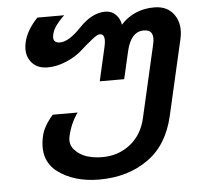

<svg xmlns="http://www.w3.org/2000/svg" viewBox="-50 -471 809 783"><g transform="rotate(-5 354.5 -80.0)"><path d="M609 -420Q664 -420 691 -380.5Q718 -341 705 -283L634 27Q607 144 526 201Q443 260 326 260Q223 260 156 210Q90 160 112 63Q120 25 159 -20H261Q232 20 220 72Q212 105 232 128Q252 151 283 161Q313 170 346 170Q412 170 460.5 131.5Q509 93 524 27L592 -270Q606 -330 559 -330Q506 -330 488 -252L462 -139H362L393 -275Q406 -330 379 -330Q368 -330 346 -312Q316 -288 299 -272Q273 -248 233.5 -231Q194 -214 156 -214Q110 -214 87 -245.5Q64 -277 75 -324Q85 -371 131 -420H241Q197 -379 190 -347Q181 -311 215 -311Q251 -311 303 -366Q355 -420 409 -420Q435 -420 452 -402.5Q469 -385 472 -361Q526 -420 609 -420Z"/></g></svg>

Font: Miedinger
Style: Bold-Italic
Weight: 700
Italic angle: -13°
Version: Version 001.000